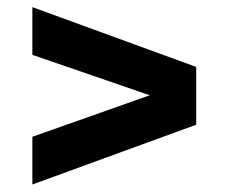

<svg xmlns="http://www.w3.org/2000/svg" viewBox="-20 -642 625 525"><path d="M68.5 -137.5V-268L389.5 -381.5L68.5 -492V-622.5L516.5 -459V-301Z"/></svg>

Font: Encode Sans Exp
Style: Bold
Weight: 700
Width: 7
Designer: Multiple Designers
Foundry: Impallari Type
Version: Version 3.002; ttfautohint (v1.8.3) -l 8 -r 50 -G 200 -x 14 